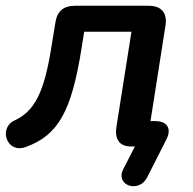

<svg xmlns="http://www.w3.org/2000/svg" viewBox="-28 -508 669 666"><path d="M482 108 549 -24C569 -63 551 -88 510 -88H494L546 -419C553 -463 532 -488 488 -488H232C192 -488 170 -469 164 -429L150 -343C125 -187 92 -122 22 -90C-34 -64 -5 26 61 2C176 -39 220 -126 254 -335L264 -398H428L376 -69C369 -26 386 0 425 0H440L400 78C370 136 454 163 482 108Z"/></svg>

Font: SN Pro Semibold
Style: Italic
Weight: 600
Italic angle: -9°
Designer: Tobias Whetton
Foundry: Supernotes
Version: Version 1.001;Glyphs 3.2 (3249)